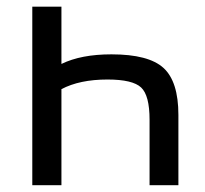

<svg xmlns="http://www.w3.org/2000/svg" viewBox="-20 -544 603 566"><path d="M161.1 2H75.2V-524.4H161.1V-355.5Q218.8 -383.8 308.6 -383.8Q418 -383.8 461.9 -343.8Q505.9 -303.7 505.9 -205.1V2H420.9V-191.4Q420.9 -262.7 396 -286.1Q371.1 -309.6 296.9 -309.6Q214.8 -309.6 161.1 -281.2Z"/></svg>

Font: Nasu
Style: Regular
Weight: 400
Designer: Ryoko NISHIZUKA (kana &amp; ideographs); Paul D. Hunt (Latin, Greek &amp; Cyrillic); Wenlong ZHANG (bopomofo); Sandoll C
Version: Version 2014.1215